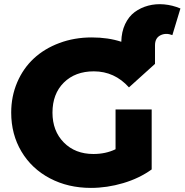

<svg xmlns="http://www.w3.org/2000/svg" viewBox="-20 -895 893 929"><path d="M419.9 14.2Q309.6 14.2 221.4 -32.2Q133.3 -78.6 83.7 -161.9Q34.2 -245.1 34.2 -350.1Q34.2 -428.7 63.2 -496.6Q92.3 -564.5 143.6 -612.1Q194.8 -659.7 267.3 -686.8Q339.8 -713.9 423.8 -713.9Q503.4 -713.9 566.9 -692.9Q567.9 -741.2 585.4 -778.3Q603 -815.4 631.8 -836.7Q660.6 -857.9 697.3 -867.7Q733.9 -877.4 774.2 -873.8Q814.5 -870.1 853 -854L814 -725.1Q782.2 -737.3 756.1 -724.1Q730 -710.9 730 -675.8V-585.9L604 -472.2Q534.2 -549.8 434.1 -549.8Q343.8 -549.8 288.8 -495.4Q233.9 -440.9 233.9 -350.1Q233.9 -261.2 288.8 -205.6Q343.8 -149.9 432.1 -149.9Q491.7 -149.9 539.1 -172.9V-365.2H713.9V-75.2Q654.3 -32.2 576.2 -9Q498 14.2 419.9 14.2Z"/></svg>

Font: Montserrat ExtraBold
Style: Regular
Weight: 800
Designer: Julieta Ulanovsky
Foundry: Julieta Ulanovsky
Version: Version 9.000